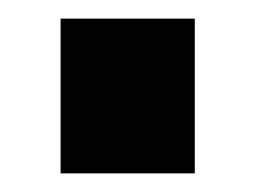

<svg xmlns="http://www.w3.org/2000/svg" viewBox="-20 -393 288 206"><path d="M45 -207V-373H189V-207Z"/></svg>

Font: TitilliumText22L Xb
Style: Bold
Weight: 400
Designer: Campivisivi
Foundry: Campivisivi
Version: 1.000